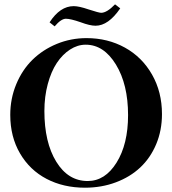

<svg xmlns="http://www.w3.org/2000/svg" viewBox="-20 -852 794 885"><path d="M420.4 -733.4Q394.5 -733.4 351.6 -749.5Q305.2 -765.6 283.7 -765.6Q261.7 -765.6 231.9 -730.5L208.5 -749Q256.8 -823.7 319.8 -823.7Q344.2 -823.7 388.2 -808.6Q436 -793 446.3 -793Q472.7 -793 510.3 -832L534.2 -813.5Q479.5 -733.4 420.4 -733.4ZM371.6 13.2Q272.9 13.2 195.1 -27.3Q117.2 -67.9 72.3 -144.8Q27.3 -221.7 27.3 -322.3Q27.3 -397.5 54.9 -463.9Q82.5 -530.3 129.9 -576.7Q177.2 -623 241.9 -649.7Q306.6 -676.3 378.9 -676.3Q476.6 -676.3 555.7 -632.6Q634.8 -588.9 680.7 -508.5Q726.6 -428.2 726.6 -326.2Q726.6 -251 700 -187.5Q673.3 -124 626.5 -80.1Q579.6 -36.1 513.7 -11.5Q447.8 13.2 371.6 13.2ZM384.3 -17.6Q464.4 -17.6 517.3 -102.5Q570.3 -187.5 570.3 -321.3Q570.3 -462.9 514.4 -554.4Q458.5 -646 375 -646Q337.4 -646 302.7 -623.5Q268.1 -601.1 241.9 -561.8Q215.8 -522.5 200.2 -464.6Q184.6 -406.7 184.6 -340.3Q184.6 -195.8 239.3 -106.7Q293.9 -17.6 384.3 -17.6Z"/></svg>

Font: Elstob 14pt SemiBold
Style: Regular
Weight: 600
Designer: Peter S. Baker
Version: Version 1.015